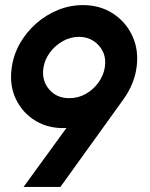

<svg xmlns="http://www.w3.org/2000/svg" viewBox="-20 -733 590 753"><path d="M72.5 0 240.5 -231Q173.5 -227.5 121.2 -258.2Q69 -289 42.5 -344Q16 -399 26 -468Q33 -518.5 58.2 -562.8Q83.5 -607 121.8 -640.8Q160 -674.5 207.2 -693.8Q254.5 -713 305.5 -713Q372 -713 423 -680Q474 -647 499.5 -591.2Q525 -535.5 515.5 -468Q506.5 -403 464.5 -344L217 0ZM251.5 -348Q287 -348 316.8 -365Q346.5 -382 366.2 -409.5Q386 -437 391 -468.5Q396.5 -503 383.8 -530Q371 -557 346.2 -572.8Q321.5 -588.5 290.5 -588.5Q255.5 -588.5 225.5 -571.2Q195.5 -554 175.5 -526.8Q155.5 -499.5 150.5 -468.5Q142.5 -419 171.8 -383.5Q201 -348 251.5 -348Z"/></svg>

Font: Urbanist
Style: Bold Italic
Weight: 700
Italic angle: -8°
Designer: Corey Hu
Foundry: Corey Hu
Version: Version 1.330; ttfautohint (v1.8.4.7-5d5b)